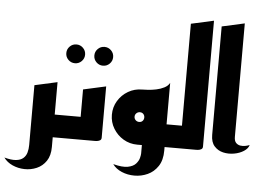

<svg xmlns="http://www.w3.org/2000/svg" viewBox="-148 -885 1621 1180"><g transform="rotate(5 662.5 -295.0)"><path d="M174 0V-140H320V0ZM-85 150Q-41 162 -12.5 159Q16 156 32 142Q48 128 54 106.5Q60 85 60 60V-309L200 -340V60Q200 113 177.5 146.5Q155 180 119 195.5Q83 211 43.5 210Q4 209 -30.5 193.5Q-65 178 -85 150Z M469 -465Q445 -465 428 -482Q411 -499 411 -523Q411 -547 428 -564Q445 -581 469 -581Q493 -581 510 -564Q527 -547 527 -523Q527 -499 510 -482Q493 -465 469 -465ZM296 -465Q272 -465 255 -482Q238 -499 238 -523Q238 -547 255 -564Q272 -581 296 -581Q320 -581 337 -564Q354 -547 354 -523Q354 -499 337 -482Q320 -465 296 -465Z M280 0V-140H360V-309L500 -340V-23Q500 -11 490 -6Q480 -1 470 -0.5Q460 0 460 0Z M718 0 748 -140H945V0ZM890 -170 721 -340Q734 -340 758 -341.5Q782 -343 808.5 -348.5Q835 -354 857.5 -365.5Q880 -377 890 -396ZM721.3 0Q674.5 0 635.8 -23Q597 -46 573.5 -84.8Q550 -123.6 550 -169.8Q550 -217 573.5 -255.7Q597 -294.4 636 -317.2Q675 -340 721.5 -340Q768 -340 806 -317Q844 -294 867 -255.7Q890 -217.3 890 -170Q890 -123 867 -84.5Q844 -46 806 -23Q768 0 721.3 0ZM721 -140Q734 -140 742 -148.7Q750 -157.4 750 -170Q750 -182.6 742 -191.3Q734 -200 721 -200Q708 -200 699 -191.3Q690 -182.6 690 -170Q690 -157.4 699 -148.7Q708 -140 721 -140ZM585 132Q642 147 675.5 140.5Q709 134 725 116Q741 98 745.5 79.5Q750 61 750 52V-128L890 -170V22Q890 81.2 865 118.6Q840 156 801.5 173.5Q763 191 720.5 191Q678 191 641.5 175.5Q605 160 585 132Z M905 0V-140H985V-769L1125 -800V-23Q1125 -11 1115 -6Q1105 -1 1095 -0.5Q1085 0 1085 0Z M1410 -58Q1404 -36 1378.5 -19.5Q1353 -3 1318.5 3Q1284 9 1251.5 1.5Q1219 -6 1197 -30.5Q1175 -55 1175 -100V-769L1315 -800V-100Q1315 -75 1326 -63.5Q1337 -52 1353 -49.5Q1369 -47 1385 -50.5Q1401 -54 1410 -58Z"/></g></svg>

Font: Reem Kufi
Style: Regular
Weight: 400
Designer: Khaled Hosny
Version: Version 1.6